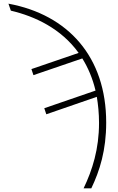

<svg xmlns="http://www.w3.org/2000/svg" viewBox="-20 -785 640 1045"><path d="M435 240H477C523 144 558 33 558 -118C558 -475 351 -705 26 -765L39 -727C171 -696 313 -629 408 -497L151 -409L162 -376L428 -467C459 -417 484 -359 500 -292L221 -196L232 -163L507 -258C514 -215 519 -168 519 -116C519 26 483 140 435 240Z"/></svg>

Font: Noto Sans Mono ExtraLight
Style: Regular
Weight: 200
Designer: Monotype Design Team
Foundry: Monotype Imaging Inc.
Version: Version 2.014